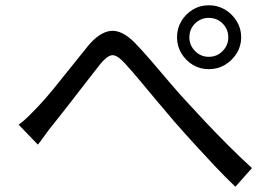

<svg xmlns="http://www.w3.org/2000/svg" viewBox="-20 -733 1040 730"><path d="M700 -591Q700 -561 721.5 -539Q743 -517 774 -517Q805 -517 826.5 -539Q848 -561 848 -591Q848 -622 826.5 -643.5Q805 -665 774 -665Q743 -665 721.5 -643.5Q700 -622 700 -591ZM653 -591Q653 -625 669.5 -652.5Q686 -680 713 -696.5Q740 -713 774 -713Q808 -713 835.5 -696.5Q863 -680 880 -652.5Q897 -625 897 -591Q897 -558 880 -530.5Q863 -503 835.5 -486.5Q808 -470 774 -470Q740 -470 713 -486.5Q686 -503 669.5 -530.5Q653 -558 653 -591ZM51 -259Q69 -272 85.5 -288Q102 -304 122 -325Q148 -352 182.5 -394Q217 -436 252.5 -481Q288 -526 316 -560Q359 -611 401 -615.5Q443 -620 492 -571Q521 -541 555.5 -501Q590 -461 625 -419.5Q660 -378 692 -344Q722 -311 762.5 -268Q803 -225 848.5 -179.5Q894 -134 938 -94L875 -23Q838 -58 796.5 -102Q755 -146 715 -190Q675 -234 641 -273Q609 -310 575 -351Q541 -392 509.5 -429.5Q478 -467 455 -492Q424 -526 405 -523Q386 -520 361 -489Q338 -460 305.5 -418Q273 -376 240.5 -334Q208 -292 183 -261Q167 -242 151.5 -220Q136 -198 124 -183Z"/></svg>

Font: Noto IKEA Simplified Chinese
Style: Regular
Weight: 400
Designer: Monotype Design Team
Foundry: Monotype Imaging Inc.
Version: Version 1.100